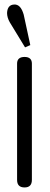

<svg xmlns="http://www.w3.org/2000/svg" viewBox="-20 -817 218 843"><path d="M113 -619 84 -753C75 -784 61 -799 41 -797C22 -796 12 -783 11 -760C11 -747 15 -733 23 -719L90 -609ZM120 -538C120 -557 109 -567 88 -567C66 -567 55 -557 55 -538V-27C55 -5 66 6 88 6C109 6 120 -5 120 -27Z"/></svg>

Font: GFS Philostratos
Style: Regular
Weight: 400
Designer: George D. Matthiopoulos
Foundry: George D. Matthiopoulos
Version: Version 1.000